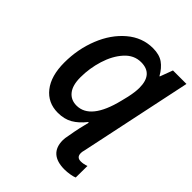

<svg xmlns="http://www.w3.org/2000/svg" viewBox="-264 -867 1248 1248"><g transform="rotate(45 360.0 -242.5)"><path d="M410 113Q410 93 416 67L424 22Q432 -20 442 -58L449 -87H443Q405 -39 362.5 -14.5Q320 10 261 10Q169 10 114.5 -59Q60 -128 60 -251Q60 -374 103.5 -483Q147 -592 225.5 -658.5Q304 -725 402 -725Q461 -725 497 -699.5Q533 -674 560 -626H563L596 -714H720L557 60Q552 77 552 89Q552 128 590 128Q615 128 642 118L641 225Q628 231 602 235.5Q576 240 552 240Q482 240 446 208Q410 176 410 113ZM498 -338 510 -387Q522 -442 522 -479Q522 -606 412 -606Q347 -606 299.5 -553.5Q252 -501 227 -420.5Q202 -340 202 -257Q202 -184 232 -146.5Q262 -109 314 -109Q442 -109 498 -338Z"/></g></svg>

Font: Noto Sans Display
Style: Bold Italic
Weight: 700
Italic angle: -12°
Designer: Monotype Design team
Foundry: Monotype Imaging Inc.
Version: Version 1.000